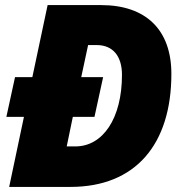

<svg xmlns="http://www.w3.org/2000/svg" viewBox="-20 -734 724 754"><path d="M16 0H257C512 0 653 -167 653 -444C653 -617 553 -714 377 -714H167L107 -431H39L5 -275H74ZM242 -159 266 -275H351L385 -431H299L326 -557H360C423 -557 459 -514 459 -440C459 -269 384 -159 276 -159Z"/></svg>

Font: Noto Sans UI Black
Style: Italic
Weight: 900
Italic angle: -372°
Designer: Monotype Design Team
Foundry: Monotype Imaging Inc.
Version: Version 1.901